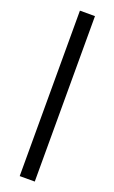

<svg xmlns="http://www.w3.org/2000/svg" viewBox="-163 -749 546 919"><g transform="rotate(20 110.0 -289.5)"><path d="M149.9 131.8H73.2V-710.9H149.9Z"/></g></svg>

Font: TypoPRO Roboto Slab
Style: Regular
Weight: 400
Designer: Google
Version: Version 1.100263; 2013; ttfautohint (v0.94.20-1c74) -l 8 -r 